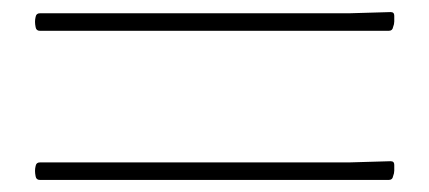

<svg xmlns="http://www.w3.org/2000/svg" viewBox="-20 -467 710 318"><path d="M39 -192Q40 -198 46 -198H558L627 -200Q633 -200 633 -194Q633 -189 633 -184.5Q633 -180 631 -175Q630 -169 624 -169H46Q40 -169 39 -175Q38 -180 38 -184Q38 -188 39 -192ZM39 -439Q40 -445 46 -445H558L627 -447Q633 -447 633 -441Q633 -436 633 -431.5Q633 -427 631 -422Q630 -416 624 -416H46Q40 -416 39 -422Q38 -427 38 -431Q38 -435 39 -439Z"/></svg>

Font: Hahmlet Thin
Style: Regular
Weight: 250
Version: Version 1.002